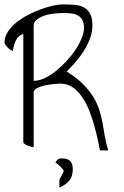

<svg xmlns="http://www.w3.org/2000/svg" viewBox="-37 -678 562 868"><path d="M415 2Q411.1 -15.6 405.3 -44.4Q399.4 -73.2 390.1 -106.9Q380.9 -140.6 367.7 -174.8Q354.5 -209 335.9 -236.8Q317.4 -264.6 293.5 -282.2Q269.5 -299.8 237.3 -299.8Q224.6 -299.8 204.1 -297.9Q183.6 -295.9 164.1 -291.5Q144.5 -287.1 129.9 -279.3Q115.2 -271.5 115.2 -260.7V-12.7Q111.3 -12.7 103.5 -14.6Q95.7 -16.6 87.9 -20Q80.1 -23.4 74.2 -27.3Q68.4 -31.2 68.4 -36.1V-523.4Q56.6 -521.5 47.9 -513.2Q39.1 -504.9 33.7 -493.2Q28.3 -481.4 25.4 -469.7Q22.5 -458 21.5 -448.2Q17.6 -448.2 10.7 -452.6Q3.9 -457 -2 -462.9Q-7.8 -468.8 -12.2 -475.1Q-16.6 -481.4 -16.6 -486.3Q-16.6 -510.7 -2 -533.7Q12.7 -556.6 36.1 -575.7Q59.6 -594.7 88.4 -609.9Q117.2 -625 146.5 -635.7Q175.8 -646.5 202.1 -652.3Q228.5 -658.2 247.1 -658.2Q274.4 -658.2 298.8 -656.2Q323.2 -654.3 341.3 -645Q359.4 -635.7 370.1 -616.2Q380.9 -596.7 380.9 -563.5Q380.9 -533.2 370.1 -504.4Q359.4 -475.6 342.8 -449.2Q326.2 -422.9 305.7 -398.9Q285.2 -375 264.6 -354.5Q310.5 -326.2 338.9 -297.4Q367.2 -268.6 384.8 -239.7Q402.3 -210.9 411.6 -182.1Q420.9 -153.3 426.3 -123Q431.6 -92.8 437 -61.5Q442.4 -30.3 452.1 2ZM251 -619.1Q244.1 -619.1 231.9 -618.7Q219.7 -618.2 204.1 -616.2Q188.5 -614.3 173.3 -610.4Q158.2 -606.4 145 -599.6Q131.8 -592.8 123.5 -583.5Q115.2 -574.2 115.2 -560.5V-312.5Q138.7 -312.5 164.1 -324.2Q189.5 -335.9 214.4 -356Q239.3 -376 262.7 -400.9Q286.1 -425.8 303.7 -452.1Q321.3 -478.5 332 -504.9Q342.8 -531.2 342.8 -551.8Q342.8 -574.2 335.4 -587.4Q328.1 -600.6 315.4 -607.9Q302.7 -615.2 286.1 -617.2Q269.5 -619.1 251 -619.1ZM251 95.7Q251 92.8 246.1 86.4Q241.2 80.1 235.4 74.2Q229.5 68.4 223.1 63.5Q216.8 58.6 213.9 57.6Q219.7 45.9 225.1 42Q230.5 38.1 241.2 38.1Q268.6 38.1 280.3 49.8Q292 61.5 292 85.9Q292 116.2 279.3 134.8Q266.6 153.3 232.4 169.9Q231.4 168 231.4 161.1Q231.4 154.3 231.4 151.4Q231.4 148.4 231.4 141.1Q231.4 133.8 232.4 132.8Q232.4 130.9 235.8 125.5Q239.3 120.1 242.7 113.8Q246.1 107.4 248.5 102.1Q251 96.7 251 95.7Z"/></svg>

Font: Annie Use Your Telescope
Style: Regular
Weight: 400
Version: Version 1.003 2001